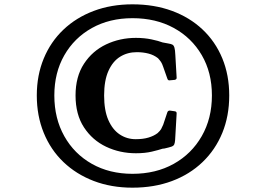

<svg xmlns="http://www.w3.org/2000/svg" viewBox="-20 -818 1229 887"><path d="M592 49Q494 49 413 18Q332 -13 273 -69.5Q214 -126 182 -204.5Q150 -283 150 -377Q150 -470 182 -547.5Q214 -625 273 -681Q332 -737 413 -767.5Q494 -798 592 -798Q692 -798 774 -768Q856 -738 915.5 -682Q975 -626 1007 -548.5Q1039 -471 1039 -377Q1039 -282 1007 -204Q975 -126 915.5 -69Q856 -12 774 18.5Q692 49 592 49ZM592 -15Q700 -15 782.5 -61Q865 -107 912 -189Q959 -271 959 -377Q959 -483 912 -563.5Q865 -644 782.5 -689Q700 -734 592 -734Q486 -734 404.5 -688.5Q323 -643 277 -562.5Q231 -482 231 -377Q231 -271 277 -189Q323 -107 404.5 -61Q486 -15 592 -15ZM608 -110Q534 -110 470.5 -140Q407 -170 368 -229.5Q329 -289 329 -377Q329 -464 368 -523.5Q407 -583 470.5 -613Q534 -643 608 -643Q647 -643 680 -636Q713 -629 731 -622L758 -617Q771 -615 777 -611.5Q783 -608 786 -597.5Q789 -587 790 -564L796 -460Q797 -451 787 -449L765 -447Q756 -445 753 -455L734 -509Q729 -524 724 -531.5Q719 -539 710 -549Q691 -564 666 -570.5Q641 -577 612 -577Q569 -577 535 -556Q501 -535 481 -490.5Q461 -446 461 -377Q461 -308 480.5 -263.5Q500 -219 533 -197Q566 -175 607 -175Q641 -175 666 -182.5Q691 -190 708 -203Q720 -214 724.5 -222Q729 -230 734 -242L753 -299Q756 -308 766 -307L787 -304Q797 -303 796 -293L789 -171Q788 -158 785 -151Q782 -144 772 -140.5Q762 -137 740 -132L731 -131Q713 -125 681.5 -117.5Q650 -110 608 -110Z"/></svg>

Font: Hahmlet SemiBold
Style: Regular
Weight: 600
Version: Version 1.002